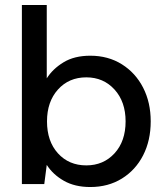

<svg xmlns="http://www.w3.org/2000/svg" viewBox="-20 -740 675 772"><path d="M343 12Q281 12 237 -13Q193 -38 168 -77L158 0H68V-720H168V-425Q192 -463 235.5 -489.5Q279 -516 343 -516Q415 -516 470 -481.5Q525 -447 555.5 -387.5Q586 -328 586 -252Q586 -175 555.5 -115.5Q525 -56 470 -22Q415 12 343 12ZM327 -75Q396 -75 440.5 -123.5Q485 -172 485 -252Q485 -331 440.5 -380Q396 -429 327 -429Q257 -429 213 -380Q169 -331 169 -252Q169 -172 213 -123.5Q257 -75 327 -75Z"/></svg>

Font: DM Sans Medium
Style: Regular
Weight: 500
Designer: Colophon Foundry, Jonny Pinhorn
Foundry: Colophon Foundry
Version: Version 4.004; ttfautohint (v1.8.4.7-5d5b)